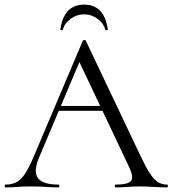

<svg xmlns="http://www.w3.org/2000/svg" viewBox="-23 -810 746 830"><path d="M213 -331 228 -352H434L441 -331ZM699 -12Q703 -12 703 -6Q703 0 699 0Q670 0 640 -2Q610 -4 582 -4Q551 -4 528 -2Q505 0 477 0Q473 0 473 -6Q473 -12 477 -12Q530 -12 543 -27.5Q556 -43 536 -86L314 -555L339 -586L145 -127Q120 -66 142 -39Q164 -12 229 -12Q234 -12 234 -6Q234 0 229 0Q199 0 174 -2Q149 -4 111 -4Q75 -4 53.5 -2Q32 0 1 0Q-3 0 -3 -6Q-3 -12 1 -12Q28 -12 48 -22.5Q68 -33 85.5 -59.5Q103 -86 124 -136L335 -634Q337 -637 342 -637Q347 -637 348 -634L584 -137Q607 -88 625 -60.5Q643 -33 660.5 -22.5Q678 -12 699 -12ZM249 -682Q248 -679 242.5 -679.5Q237 -680 238 -683Q253 -790 341 -790Q428 -790 443 -683Q444 -680 438.5 -679.5Q433 -679 432 -682Q426 -708 399.5 -728Q373 -748 341 -748Q308 -748 281.5 -728Q255 -708 249 -682Z"/></svg>

Font: Cormorant Light
Style: Regular
Weight: 400
Version: Version 4.000